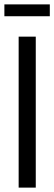

<svg xmlns="http://www.w3.org/2000/svg" viewBox="-39 -855 247 875"><path d="M46 0V-688H124V0ZM-19 -781V-835H188V-781Z"/></svg>

Font: Saira Ultra Condensed Medium
Style: Regular
Weight: 500
Width: 1
Designer: Hector Gatti with collaboration of the Omnibus-Type team
Foundry: Omnibus-Type
Version: Version 1.001; ttfautohint (v1.8)